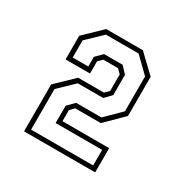

<svg xmlns="http://www.w3.org/2000/svg" viewBox="-82 -768 406 422"><g transform="rotate(30 120.5 -557.5)"><path d="M30 -415V-534L74 -576.5H139.5L149.5 -586.5V-628.5L139.5 -638.5H102L92 -628.5V-597.5H30V-657.5L74 -700H167L211 -658V-558.5L167 -515H102L92 -504.5V-476.5H210.5V-415ZM41.5 -426H199V-465.5H81V-509.5L98 -526.5H162L200 -564V-652.5L162.5 -689H79.5L41.5 -652.5V-609H81V-633.5L97.5 -650H144.5L160 -633.5V-582L144 -565.5H79.5L41.5 -529Z"/></g></svg>

Font: Tourney Condensed ExtraLight
Style: Regular
Weight: 200
Width: 3
Designer: Tyler Finck
Foundry: Etcetera Type Co
Version: Version 1.010; ttfautohint (v1.8.3)